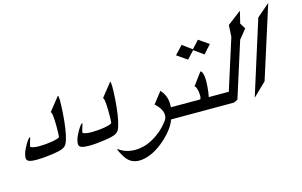

<svg xmlns="http://www.w3.org/2000/svg" viewBox="-180 -1082 2460 1564"><g transform="rotate(-15 1050.0 -300.5)"><path d="M288.1 -134.8Q281.7 -113.8 274.2 -100.1Q266.6 -86.4 252 -77.1Q237.3 -67.9 211.9 -61.5Q186.5 -55.2 143.6 -49.3Q108.4 -44.4 77.4 -41.7Q46.4 -39.1 18.6 -39.1Q-14.2 -39.1 -33.2 -43Q-52.2 -46.9 -60.5 -56.6Q-68.8 -66.4 -67.6 -82.5Q-66.4 -98.6 -58.6 -123Q-56.6 -128.9 -52 -138.9Q-47.4 -148.9 -41.3 -160.9Q-35.2 -172.9 -28.1 -185.1Q-21 -197.3 -14.2 -207.3Q-7.3 -217.3 -1.5 -223.6Q4.4 -230 7.8 -230Q10.3 -230 12.2 -228.5L0.5 -191.4Q-10.7 -156.2 -6.3 -153.3Q3.4 -147.5 22 -144Q40.5 -140.6 67.4 -140.6Q90.8 -140.6 119.9 -143.1Q148.9 -145.5 174.6 -149.9Q200.2 -154.3 218.8 -160.2Q237.3 -166 239.3 -172.4Q240.2 -174.8 241 -191.4Q241.7 -208 242.2 -231.4Q242.7 -254.9 242.2 -281.5Q241.7 -308.1 240 -330.8Q238.3 -353.5 235.1 -368.4Q231.9 -383.3 226.1 -383.3L317.4 -498Q329.6 -494.1 320.8 -356.4Q311 -210 288.1 -134.8Z M729 -134.8Q722.7 -113.8 715.1 -100.1Q707.5 -86.4 692.9 -77.1Q678.2 -67.9 652.8 -61.5Q627.4 -55.2 584.5 -49.3Q549.3 -44.4 518.3 -41.7Q487.3 -39.1 459.5 -39.1Q426.8 -39.1 407.7 -43Q388.7 -46.9 380.4 -56.6Q372.1 -66.4 373.3 -82.5Q374.5 -98.6 382.3 -123Q384.3 -128.9 388.9 -138.9Q393.6 -148.9 399.7 -160.9Q405.8 -172.9 412.8 -185.1Q419.9 -197.3 426.8 -207.3Q433.6 -217.3 439.5 -223.6Q445.3 -230 448.7 -230Q451.2 -230 453.1 -228.5L441.4 -191.4Q430.2 -156.2 434.6 -153.3Q444.3 -147.5 462.9 -144Q481.4 -140.6 508.3 -140.6Q531.7 -140.6 560.8 -143.1Q589.8 -145.5 615.5 -149.9Q641.1 -154.3 659.7 -160.2Q678.2 -166 680.2 -172.4Q681.2 -174.8 681.9 -191.4Q682.6 -208 683.1 -231.4Q683.6 -254.9 683.1 -281.5Q682.6 -308.1 680.9 -330.8Q679.2 -353.5 676 -368.4Q672.9 -383.3 667 -383.3L758.3 -498Q770.5 -494.1 761.7 -356.4Q752 -210 729 -134.8Z M1174.8 -73.2H1158.7Q1151.4 -51.8 1138.4 -29.5Q1125.5 -7.3 1107.9 14.6Q1090.3 36.6 1068.6 58.1Q1046.9 79.6 1022.5 99.1Q968.8 142.1 918.7 162.6Q868.7 183.1 823.7 183.6Q761.7 183.6 723.6 140.6Q712.4 127.9 699 105.7Q685.5 83.5 670.9 50.8L676.3 47.4Q705.6 69.3 740.2 80.1Q774.9 90.8 813 90.8Q849.1 90.8 887 80.8Q924.8 70.8 962.2 50.5Q999.5 30.3 1035.2 -0.2Q1070.8 -30.8 1102.5 -72.3H1102.1Q1112.3 -85 1115.7 -94.7Q1135.7 -157.2 1060.1 -225.6L1134.3 -320.8Q1162.1 -291.5 1174.3 -254.6Q1186.5 -217.8 1182.6 -169.4H1205.6Z M1332.5 -567.4 1398.4 -637.7 1478 -579.1 1537.6 -644 1622.6 -585 1558.6 -514.2 1478 -572.3 1418.5 -507.8ZM1526.4 -73.2H1146L1176.8 -169.4H1427.2Q1432.1 -169.4 1435.1 -179.7Q1438 -189 1437.3 -206.3Q1436.5 -223.6 1433.1 -240.7Q1429.7 -257.8 1424.3 -270.5Q1418.9 -283.2 1412.1 -283.2L1490.2 -389.2Q1500 -386.7 1505.6 -373Q1511.2 -359.4 1513.7 -339.6Q1516.1 -319.8 1515.6 -295.7Q1515.1 -271.5 1513.2 -248Q1511.2 -224.6 1508.3 -203.6Q1505.4 -182.6 1502 -169.4H1557.1Z M1934.1 -633.8 1870.1 -554.7 1722.2 -89.4 1689.9 -73.2H1497.6L1528.3 -169.4H1670.9L1806.6 -595.7Q1808.6 -619.6 1809.6 -645Q1810.5 -670.4 1812 -694.3L1929.2 -783.7L1904.3 -681.2Z M1974.6 -176.3 1862.3 -67.4 2059.6 -691.4 2168.5 -785.2Z"/></g></svg>

Font: XB Khoramshahr
Style: Italic
Weight: 400
Italic angle: -12°
Designer: Behnam
Foundry: Irmug
Version: Version 8.005 2009